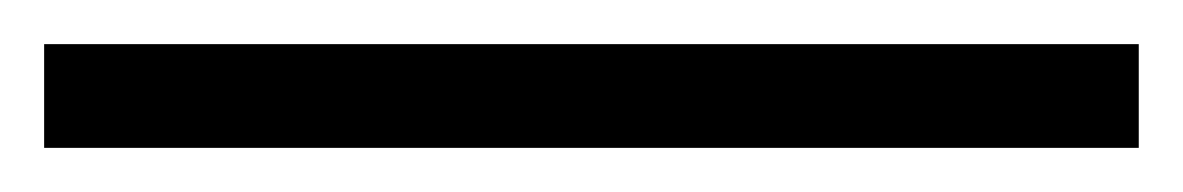

<svg xmlns="http://www.w3.org/2000/svg" viewBox="-20 51 536 87"><path d="M0 71H496V118H0Z"/></svg>

Font: CAT Schmalfette Thannhaeuser
Style: Regular
Weight: 700
Designer: Peter Wiegel nach Herbert Thanhaeuser 1939/40
Foundry: CAT-Fonts, Peter Wiegel
Version: Version 1.000